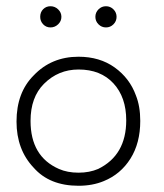

<svg xmlns="http://www.w3.org/2000/svg" viewBox="-20 -588 527 616"><path d="M109 -534Q109 -549 118.5 -558.5Q128 -568 142 -568Q156 -568 166.5 -558Q177 -548 177 -534Q177 -520 166.5 -510Q156 -500 142 -500Q128 -500 118.5 -510Q109 -520 109 -534ZM344 -558Q354 -548 354 -534Q354 -520 344 -510Q334 -500 320 -500Q306 -500 296 -510Q286 -520 286 -534Q286 -548 296 -558Q306 -568 320 -568Q334 -568 344 -558ZM232 -406Q300 -406 348 -371.5Q396 -337 416 -282Q430 -247 430 -200Q430 -129 398.5 -79Q367 -29 313 -7Q277 8 232 8Q139 8 88 -50Q33 -108 33 -198Q33 -291 88 -346Q145 -406 232 -406ZM295 -46Q385 -90 385 -202Q385 -276 344 -320.5Q303 -365 232 -365Q167 -365 121 -319Q78 -276 78 -200Q78 -86 169 -46Q196 -34 232 -34Q267 -34 295 -46Z"/></svg>

Font: Bhavuka
Style: Regular
Weight: 400
Version: 2.94.0; ttfautohint (v1.2) -l 7 -r 28 -G 50 -x 13 -D deva -f